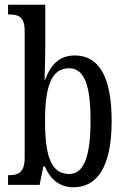

<svg xmlns="http://www.w3.org/2000/svg" viewBox="-20 -780 533 810"><path d="M290 10C390 10 451 -76 451 -269C451 -461 395 -546 295 -546C229 -546 193 -505 170 -443H168C169 -474 171 -539 171 -575V-760H14V-719H20C55 -719 84 -711 84 -651V-113C84 -50 54 -41 20 -41H14V0H147L163 -78H169C191 -26 229 10 290 10ZM272 -46C194 -46 170 -125 170 -270C170 -414 196 -492 271 -492C336 -492 362 -421 362 -271C362 -125 336 -46 272 -46Z"/></svg>

Font: Noto Serif Myanmar ExtCond
Style: Regular
Weight: 400
Width: 2
Designer: Ben Mitchell and the Monotype Design Team
Foundry: Monotype Imaging Inc.
Version: Version 2.106